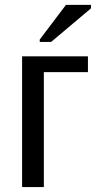

<svg xmlns="http://www.w3.org/2000/svg" viewBox="-20 -756 405 776"><path d="M335.4 -528.3H69.3V0H157.2V-464.4H335.4ZM140.6 -586.4H186.5L347.7 -722.2V-736.3H246.6L140.6 -596.2Z"/></svg>

Font: Arimo
Style: Regular
Weight: 400
Designer: Steve Matteson
Foundry: Monotype Imaging Inc.
Version: Version 1.32